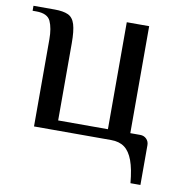

<svg xmlns="http://www.w3.org/2000/svg" viewBox="-73 -537 711 760"><g transform="rotate(10 282.5 -157.5)"><path d="M501 155Q496 99 483.5 65Q471 31 450 15.5Q429 0 396 0H86V-350Q86 -395 73.5 -422.5Q61 -450 16 -450H1V-470H86Q121 -470 140.5 -461Q160 -452 168 -426Q176 -400 176 -350V-40H376V-470H466V-40H506Q521 -40 531 -30Q541 -20 541 -5V155Z"/></g></svg>

Font: El Messiri
Style: Regular
Weight: 400
Designer: Mohamed Gaber
Foundry: Kief Type Foundry
Version: Version 2.020